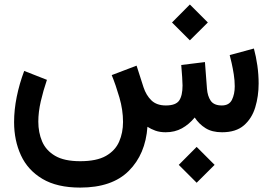

<svg xmlns="http://www.w3.org/2000/svg" viewBox="-20 -600 1237 871"><path d="M872.1 66.4 953.6 147.9 872.1 229 791 147.9ZM841.3 -579.6 922.9 -498 841.3 -417 760.3 -498ZM731.4 0Q705.1 0 684.8 -7.3Q664.6 -14.6 648.9 -24.9Q640.1 99.6 564.2 175.3Q488.3 251 343.8 251Q238.8 251 172.4 211.4Q106 171.9 75 104.5Q43.9 37.1 43.9 -45.9Q43.9 -101.6 55.9 -160.9Q67.9 -220.2 89.8 -278.3L192.9 -237.8Q176.3 -189 165 -140.4Q153.8 -91.8 153.8 -48.3Q153.8 1 171.1 41.7Q188.5 82.5 230 106.9Q271.5 131.3 343.8 131.3Q418.5 131.3 460.7 107.2Q502.9 83 520.5 42.5Q538.1 2 538.1 -46.9Q538.1 -101.6 521.7 -157.7Q505.4 -213.9 486.8 -259.3L599.6 -302.2L630.9 -204.6Q643.1 -167.5 667 -144.5Q690.9 -121.6 732.4 -121.6Q777.3 -121.6 792.7 -143.8Q808.1 -166 808.1 -212.4Q808.1 -223.6 806.4 -250.2Q804.7 -276.9 802.2 -305.2L909.7 -318.4L918.9 -197.8Q921.4 -164.1 936 -142.8Q950.7 -121.6 986.3 -121.6Q1019.5 -121.6 1032.2 -147.2Q1044.9 -172.9 1044.9 -208.5Q1044.9 -234.9 1040.5 -262.7Q1036.1 -290.5 1030.8 -314Q1025.4 -337.4 1022 -350.1L1131.8 -379.9Q1141.6 -343.8 1147.5 -302.7Q1153.3 -261.7 1153.3 -221.2Q1153.3 -163.6 1137.9 -113Q1122.6 -62.5 1086.4 -31.2Q1050.3 0 987.3 0Q941.9 0 912.4 -18.6Q882.8 -37.1 863.3 -66.9Q837.4 -35.6 805.2 -17.8Q772.9 0 731.4 0Z"/></svg>

Font: Vazirmatn FD SemiBold
Style: Regular
Weight: 600
Designer: Saber Rastikerdar
Foundry: Saber Rastikerdar
Version: Version 33.001